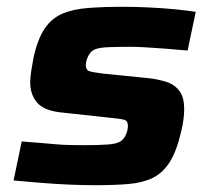

<svg xmlns="http://www.w3.org/2000/svg" viewBox="-20 -538 628 566"><path d="M261 8Q223 8 179.5 6Q136 4 94.5 0.5Q53 -3 20 -6L44 -121Q71 -119 95 -117Q119 -115 141.5 -113Q164 -111 185 -110.5Q206 -110 225 -110Q272 -110 298 -112Q324 -114 335 -121Q346 -128 352 -143Q355 -150 356 -156Q357 -162 357 -167Q357 -182 346 -185Q335 -188 303 -191L156 -207Q108 -213 88.5 -236.5Q69 -260 69 -296Q69 -309 72 -328.5Q75 -348 79 -369Q91 -423 111.5 -453.5Q132 -484 163.5 -497.5Q195 -511 240 -514.5Q285 -518 343 -518Q380 -518 420.5 -516Q461 -514 497 -510.5Q533 -507 557 -503L533 -389Q501 -392 468.5 -394.5Q436 -397 409 -398.5Q382 -400 367 -400Q326 -400 301 -399Q276 -398 262.5 -393.5Q249 -389 242 -376Q238 -370 235.5 -361.5Q233 -353 233 -346Q233 -332 242.5 -328.5Q252 -325 284 -321L423 -307Q453 -303 475 -295Q497 -287 510 -268.5Q523 -250 523 -216Q523 -204 521 -187Q519 -170 514 -150Q501 -93 480.5 -60.5Q460 -28 430 -13.5Q400 1 358 4.5Q316 8 261 8Z"/></svg>

Font: Saira Expanded
Style: Bold Italic
Weight: 700
Width: 7
Italic angle: -12°
Designer: Hector Gatti with collaboration of the Omnibus-Type team
Foundry: Omnibus-Type
Version: Version 1.101